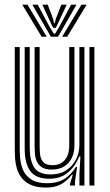

<svg xmlns="http://www.w3.org/2000/svg" viewBox="-20 -804 477 832"><path d="M179 8.8Q139 8.8 113.4 -3Q87.8 -14.8 73.5 -33.6Q59.2 -52.5 52.9 -74.6Q46.5 -96.8 45.2 -118Q44 -139.2 44 -155.2V-600H65.5V-159.2Q65.5 -140.2 67.8 -114.9Q70 -89.5 80.8 -65.6Q91.5 -41.8 116.2 -25.9Q141 -10 185.8 -10Q228.2 -10 257.8 -28Q287.2 -46 309 -80.5H314.2L304.8 -17V0H283.2L283 -6.2L295.5 -46.8H291.2Q269.8 -19.2 243.8 -5.2Q217.8 8.8 179 8.8ZM367.5 0V-600H389V0ZM204.8 -69.2Q176.8 -69.2 161.4 -79.2Q146 -89.2 139.4 -104.6Q132.8 -120 131.4 -136.9Q130 -153.8 130 -167.5V-600H151.8V-168.8Q151.8 -151.8 154 -133Q156.2 -114.2 168 -101.2Q179.8 -88.2 208 -88.2Q231.2 -88.2 247.2 -98.6Q263.2 -109 271.6 -127.6Q280 -146.2 280 -171V-600H302.5V-173Q302.5 -143.2 291.1 -119.8Q279.8 -96.2 258 -82.8Q236.2 -69.2 204.8 -69.2ZM192 -29.5Q135.5 -29.8 111.2 -62.8Q87 -95.8 87 -160.8V-600H108.8V-163.5Q108.8 -109.5 127.9 -78.9Q147 -48.2 199.8 -48.2Q240.5 -48.2 268.1 -66.8Q295.8 -85.2 309.9 -114.2Q324 -143.2 324 -174.8V-600H345.8V0H324.2V-52L328.5 -126H323Q305.8 -82 273.5 -55.5Q241.2 -29 192 -29.5ZM76.5 -783.8H99L182.5 -644.8H160.5ZM120.2 -783.8H143.5L194.5 -688.5L213 -658.2H219L237.2 -688.5L288.2 -783.8H311.5L231.5 -644.8H200.5ZM163.5 -783.8H186.8L210.2 -721.8L214.2 -703.8H217.5L221.8 -721.8L245.8 -783.8H269L234.2 -709.2L222 -683.5H210L197.8 -709.2ZM332.8 -783.8H355.5L271.2 -644.8H249.2Z"/></svg>

Font: Big Shoulders Inline Display Thin
Style: Bold
Weight: 700
Version: Version 2.002